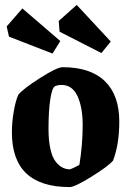

<svg xmlns="http://www.w3.org/2000/svg" viewBox="-20 -740 526 771"><path d="M387.2 -526.9 219.2 -612.8 215.8 -655.8 288.1 -720.2 424.8 -573.2ZM190.9 -524.9 16.1 -592.8 6.8 -633.8 69.8 -706.1 222.2 -575.2ZM259.8 11.2Q27.8 11.2 27.8 -208Q27.8 -250.5 35.4 -293.5Q43 -336.4 53.2 -358.9Q72.3 -383.3 140.9 -426.8Q209.5 -470.2 231 -470.2Q343.3 -470.2 401.1 -414.1Q459 -357.9 459 -252Q459 -161.1 434.1 -95.2Q414.6 -72.3 347.4 -30.5Q280.3 11.2 259.8 11.2ZM261.2 -60.1Q263.7 -60.5 273.2 -64.9Q282.7 -69.3 291 -73.7L298.8 -78.1Q312 -158.7 312 -237.8Q312 -308.6 291.3 -353.8Q270.5 -398.9 227.1 -398.9Q212.4 -398.9 201.2 -394Q189.5 -388.7 182.1 -342.5Q174.8 -296.4 174.8 -222.2Q174.8 -175.3 182.4 -141.8Q189.9 -108.4 203.1 -91.6Q216.3 -74.7 230.5 -67.4Q244.6 -60.1 261.2 -60.1Z"/></svg>

Font: Grenze
Style: Bold
Weight: 700
Designer: Renata Polastri
Foundry: Omnibus-Type
Version: Version 1.002;PS 001.002;hotconv 1.0.88;makeotf.lib2.5.64775